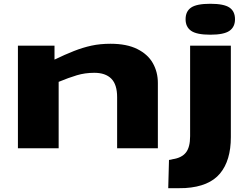

<svg xmlns="http://www.w3.org/2000/svg" viewBox="-20 -786 1319 1018"><path d="M75 0V-544H269V-470Q325 -497 372 -515.5Q419 -534 465 -544Q511 -554 566 -554Q652 -554 708 -526Q764 -498 790.5 -451Q817 -404 817 -346V0H601V-271Q601 -338 570 -369Q539 -400 480 -400Q431 -400 387.5 -387Q344 -374 291 -352V0ZM1095 -602Q1023 -602 993.5 -622.5Q964 -643 964 -684Q964 -726 993.5 -746Q1023 -766 1095 -766Q1167 -766 1196.5 -746Q1226 -726 1226 -684Q1226 -643 1196.5 -622.5Q1167 -602 1095 -602ZM1204 -544V-59Q1204 65 1146.5 134Q1089 203 963 211Q946 212 918 212Q890 212 872 212L876 62Q886 61 896 58Q943 51 965.5 23Q988 -5 988 -64V-544Z"/></svg>

Font: Georama ExtraExtended
Style: Bold
Weight: 700
Width: 8
Designer: Jean-Baptiste Levee
Foundry: Production Type
Version: Version 1.000